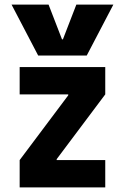

<svg xmlns="http://www.w3.org/2000/svg" viewBox="-20 -810 540 830"><path d="M30 -790H190L248 -640H252L310 -790H470L355 -570H145ZM65 0V-118L275 -398V-402H65V-520H435V-402L225 -122V-118H435V0Z"/></svg>

Font: M PLUS Code Latin
Style: Bold
Weight: 700
Designer: Coji Morishita
Foundry: UNDERFOREST DESIGN
Version: Version 1.002; ttfautohint (v1.8.3)